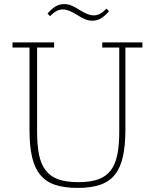

<svg xmlns="http://www.w3.org/2000/svg" viewBox="-20 -905 756 937"><path d="M360 12Q294 12 249 -3Q204 -18 176.5 -51.5Q149 -85 136.5 -138.5Q124 -192 124 -270V-673H41V-698H244V-673H161V-264Q161 -197 170.5 -150Q180 -103 203.5 -73Q227 -43 265.5 -29.5Q304 -16 362 -16Q420 -16 458.5 -29.5Q497 -43 520 -73Q543 -103 552.5 -150Q562 -197 562 -264V-673H479V-698H675V-673H592V-273Q592 -196 580 -141.5Q568 -87 541 -53Q514 -19 469.5 -3.5Q425 12 360 12ZM431 -804Q413 -804 395.5 -811Q378 -818 355 -833Q334 -846 317.5 -852.5Q301 -859 287 -859Q270 -859 255.5 -851Q241 -843 224 -826L212 -839Q232 -862 251 -873.5Q270 -885 293 -885Q311 -885 328.5 -878Q346 -871 369 -856Q390 -843 406.5 -836.5Q423 -830 437 -830Q454 -830 468.5 -838Q483 -846 500 -863L512 -850Q492 -827 473 -815.5Q454 -804 431 -804Z"/></svg>

Font: IBM Plex Serif ExtLt
Style: Regular
Weight: 200
Designer: Mike Abbink, Paul van der Laan, Pieter van Rosmalen
Foundry: Bold Monday
Version: Version 3.001